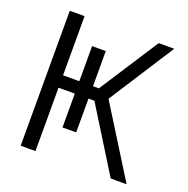

<svg xmlns="http://www.w3.org/2000/svg" viewBox="-129 -853 957 976"><g transform="rotate(20 349.0 -365.0)"><path d="M85 -730H165V-410H253V-600H327V-410H359L566 -730H650L423 -377L658 0H572L359 -343H327V-160H253V-343H165V0H85Z"/></g></svg>

Font: Mplus 1p
Style: Regular
Weight: 400
Version: Version 1.061